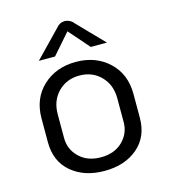

<svg xmlns="http://www.w3.org/2000/svg" viewBox="-109 -804 802 908"><g transform="rotate(-15 291.5 -350.5)"><path d="M291.7 -666.7 204.2 -566.7H125L250 -695.8Q266.7 -716.7 291.7 -716.7Q302.5 -716.7 312.9 -711.7Q323.3 -706.7 328.3 -701.7L333.3 -695.8L458.3 -566.7H379.2ZM516.7 -300V-183.3Q516.7 -90 453.8 -36.7Q390.8 16.7 291.7 16.7Q192.5 16.7 129.6 -36.7Q66.7 -90 66.7 -183.3V-300Q66.7 -397.5 130.4 -457.1Q194.2 -516.7 291.7 -516.7Q389.2 -516.7 452.9 -457.1Q516.7 -397.5 516.7 -300ZM145.8 -300V-183.3Q145.8 -127.5 185.8 -88.8Q225.8 -50 291.7 -50Q357.5 -50 397.5 -88.8Q437.5 -127.5 437.5 -183.3V-300Q437.5 -365.8 396.2 -407.9Q355 -450 291.7 -450Q228.3 -450 187.1 -407.9Q145.8 -365.8 145.8 -300Z"/></g></svg>

Font: BoonBaan
Style: Regular
Weight: 400
Designer: Sungsit Sawaiwan
Foundry: FontUni
Version: Version 2.0